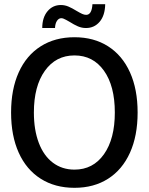

<svg xmlns="http://www.w3.org/2000/svg" viewBox="-20 -888 711 918"><path d="M33 -350Q33 -461 69.5 -542Q106 -623 174.5 -666.5Q243 -710 336 -710Q429 -710 497 -666.5Q565 -623 601.5 -542Q638 -461 638 -350Q638 -239 601.5 -158Q565 -77 497 -33.5Q429 10 336 10Q243 10 174.5 -33.5Q106 -77 69.5 -158Q33 -239 33 -350ZM529 -350Q529 -477 477 -550Q425 -623 336 -623Q247 -623 194.5 -549.5Q142 -476 142 -350Q142 -267 165.5 -205Q189 -143 233 -110Q277 -77 336 -77Q425 -77 477 -150.5Q529 -224 529 -350ZM271 -864Q290 -864 307.5 -856.5Q325 -849 346 -836Q363 -826 373 -821.5Q383 -817 392 -817Q419 -817 422 -868H483Q482 -814 456.5 -784Q431 -754 391 -754Q371 -754 352.5 -762Q334 -770 312 -784Q310 -785 296 -793Q282 -801 273 -801Q261 -801 252.5 -788.5Q244 -776 243 -754H182Q182 -804 207 -834Q232 -864 271 -864Z"/></svg>

Font: Sarabun Medium
Style: Regular
Weight: 500
Designer: Suppakit Chalermlarp | Katatrad Co.,Ltd.
Foundry: Cadson Demak Co.,Ltd.
Version: Version 1.000; ttfautohint (v1.6)